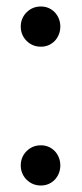

<svg xmlns="http://www.w3.org/2000/svg" viewBox="-20 -566 253 592"><path d="M106 6C106 6 106 6 106 6C123 6 137 0 149 -12C160 -24 166 -39 166 -56C166 -56 166 -56 166 -56C166 -73 160 -88 149 -100C137 -112 123 -118 106 -118C106 -118 106 -118 106 -118C89 -118 74 -112 62 -100C50 -88 44 -73 44 -56C44 -56 44 -56 44 -56C44 -39 50 -24 62 -12C74 0 89 6 106 6ZM106 -422C106 -422 106 -422 106 -422C123 -422 137 -428 149 -440C160 -452 166 -467 166 -484C166 -484 166 -484 166 -484C166 -501 160 -516 149 -528C137 -540 123 -546 106 -546C106 -546 106 -546 106 -546C89 -546 74 -540 62 -528C50 -516 44 -501 44 -484C44 -484 44 -484 44 -484C44 -467 50 -452 62 -440C74 -428 89 -422 106 -422Z"/></svg>

Font: Girnar Poppins
Style: Regular
Weight: 500
Designer: Ninad Kale (Devanagari), Jonny Pinhorn (Latin)
Foundry: Indian Type Foundry
Version: ""